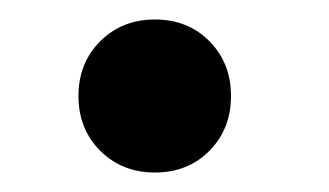

<svg xmlns="http://www.w3.org/2000/svg" viewBox="-20 -536 336 196"><path d="M82.3 -382.1Q60.1 -404.3 60.1 -438Q60.1 -471.7 82.3 -493.9Q104.5 -516.1 138.2 -516.1Q171.9 -516.1 193.8 -493.9Q215.8 -471.7 215.8 -438Q215.8 -404.3 193.8 -382.1Q171.9 -359.9 138.2 -359.9Q104.5 -359.9 82.3 -382.1Z"/></svg>

Font: Flanker Steampunk
Style: Bold
Weight: 700
Designer: Alexey Kryukov, Leonardo Di Lena
Foundry: Alexey Kryukov, Leonardo Di Lena
Version: 1.210